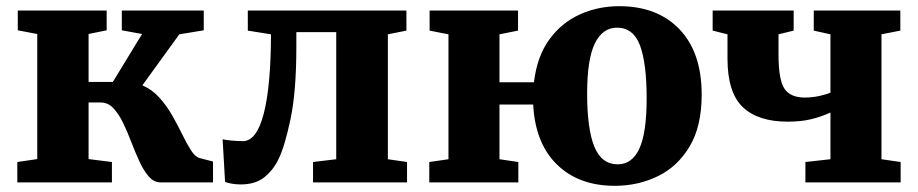

<svg xmlns="http://www.w3.org/2000/svg" viewBox="-20 -590 2969 621"><path d="M36 0V-66L100.5 -75.5V-480L37.5 -492V-556H325V-492L266.5 -480V-325H345L439.5 -480L374 -492V-556H639V-492L560 -479L440.5 -314Q472 -300.5 495.8 -274Q519.5 -247.5 537.5 -215.8Q555.5 -184 570 -154.2Q584.5 -124.5 597.8 -103.8Q611 -83 625 -79L669 -67.5V0H499.5Q478 0 461.5 -18.8Q445 -37.5 431.5 -66.8Q418 -96 405.2 -129.2Q392.5 -162.5 378.5 -191.8Q364.5 -221 347 -239.8Q329.5 -258.5 306 -258.5H266.5V-75.5L342 -66V0Z M758.5 6.5Q743.5 6.5 730.5 4.2Q717.5 2 708 -1.5L700 -139.5Q710.5 -137 730.8 -135.2Q751 -133.5 765.5 -133.5Q810 -133.5 833 -222.2Q856 -311 856.5 -479L781.5 -491V-556H1294.5V-491L1234.5 -479V-75L1296.5 -66V0H992.5V-66L1067.5 -75V-486H938.5V-438Q938.5 -295 919.8 -205.5Q901 -116 880.5 -74.5Q863.5 -39.5 834.8 -16.5Q806 6.5 758.5 6.5Z M1968.5 11Q1852 11 1781.5 -57.8Q1711 -126.5 1704.5 -252H1595.5V-75L1656.5 -66V0H1368.5V-66L1430.5 -75V-479L1369.5 -491V-556H1655.5V-491L1595.5 -479V-324H1707Q1717 -407.5 1756.5 -462Q1796 -516.5 1855.2 -543.2Q1914.5 -570 1982.5 -570Q2106.5 -570 2178 -495Q2249.5 -420 2249.5 -284Q2249.5 -181.5 2210.5 -116.2Q2171.5 -51 2107.5 -20Q2043.5 11 1968.5 11ZM1978 -58.5Q2024.5 -58.5 2048 -109.5Q2071.5 -160.5 2071.5 -272Q2071.5 -385.5 2050 -443Q2028.5 -500.5 1975.5 -500.5Q1929 -500.5 1904 -449.5Q1879 -398.5 1879 -287Q1879 -173.5 1902.2 -116Q1925.5 -58.5 1978 -58.5Z M2585 0V-66L2666 -75V-226Q2635 -212 2602.5 -204.2Q2570 -196.5 2528 -196.5Q2431.5 -196.5 2382.2 -243.8Q2333 -291 2333 -400.5V-479L2285 -491V-556H2547V-491L2498 -479V-413.5Q2498 -331 2517.5 -302.8Q2537 -274.5 2582.5 -274.5Q2607.5 -274.5 2631 -279.8Q2654.5 -285 2666 -290.5V-479L2612 -491V-556H2892V-491L2831 -479V-75L2893 -66V0Z"/></svg>

Font: Merriweather Black
Style: Regular
Weight: 900
Designer: Eben Sorkin
Foundry: Eben Sorkin
Version: Version 2.200;gftools[0.9.31]